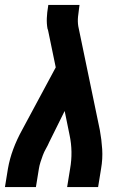

<svg xmlns="http://www.w3.org/2000/svg" viewBox="-23 -755 543 775"><path d="M-3 0 9 -74Q16 -114 30.5 -153Q45 -192 66 -230L202 -483L172 -628Q172 -630 171 -632.5Q170 -635 170 -637H169V-638Q165 -659 166 -682Q167 -705 171 -728L172 -735H298L297 -728Q294 -708 292 -688Q290 -668 293 -649L380 -230Q387 -192 389.5 -153Q392 -114 385 -74L373 0H248L260 -74Q266 -108 265.5 -142Q265 -176 258 -209L238 -307L176 -182Q170 -168 162.5 -155Q155 -142 150 -128.5Q145 -115 140.5 -101Q136 -87 134 -74L122 0Z"/></svg>

Font: Iosevka Curly Slab Extrabold
Style: Italic
Weight: 800
Italic angle: -9°
Monospace: yes
Designer: Belleve Invis
Foundry: Belleve Invis
Version: Version 22.1.2; ttfautohint (v1.8.4)